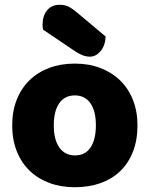

<svg xmlns="http://www.w3.org/2000/svg" viewBox="-20 -767 626 803"><path d="M160 -643Q158 -653 158 -663Q158 -701 177 -724Q196 -747 229 -747Q254 -747 271 -737Q288 -727 309 -709L422 -614Q420 -576 400.5 -553Q381 -530 356 -530Q340 -530 324 -536.5Q308 -543 292 -554ZM555 -243Q555 -181 536 -132.5Q517 -84 482.5 -51Q448 -18 400 -1Q352 16 293 16Q234 16 186 -2Q138 -20 103.5 -53.5Q69 -87 50 -135Q31 -183 31 -243Q31 -302 50 -350Q69 -398 103.5 -431.5Q138 -465 186 -483Q234 -501 293 -501Q352 -501 400 -482.5Q448 -464 482.5 -430.5Q517 -397 536 -349Q555 -301 555 -243ZM205 -243Q205 -182 228.5 -149.5Q252 -117 294 -117Q336 -117 358.5 -150Q381 -183 381 -243Q381 -303 358 -335.5Q335 -368 293 -368Q251 -368 228 -335.5Q205 -303 205 -243Z"/></svg>

Font: Baloo Paaji
Style: Regular
Weight: 400
Designer: Shuchita Grover and Ek Type
Foundry: Ek Type
Version: Version 1.443;PS 1.000;hotconv 16.6.51;makeotf.lib2.5.65220;